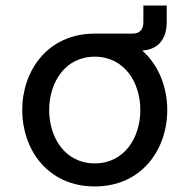

<svg xmlns="http://www.w3.org/2000/svg" viewBox="-20 -661 682 691"><path d="M321 10C491 10 582 -124 582 -265C582 -347 551 -427 492 -479C551 -483 580 -522 580 -581V-641H496V-581C496 -554 482 -540 457 -540H321C151 -540 60 -406 60 -265C60 -124 151 10 321 10ZM321 -73C214 -73 157 -166 157 -265C157 -364 214 -457 321 -457C428 -457 485 -364 485 -265C485 -166 428 -73 321 -73Z"/></svg>

Font: Be Vietnam Pro
Style: Regular
Weight: 400
Designer: Lam Bao, Tony Le, Vietanh Nguyen
Foundry: Yellow Type Foundry
Version: Version 1.002